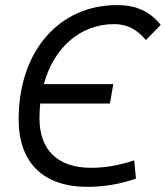

<svg xmlns="http://www.w3.org/2000/svg" viewBox="-20 -723 650 753"><path d="M323.7 9.8C386.7 9.8 449.7 -0.5 513.2 -22.5L506.3 -94.2C448.7 -74.7 392.6 -64.9 336.9 -64.9C207 -64.9 134.8 -134.3 134.8 -258.8C134.8 -278.8 135.7 -298.3 137.7 -316.9H411.1L424.3 -393.1H151.9C190.9 -535.6 293.9 -628.4 428.2 -628.4C477.5 -628.4 516.1 -608.9 552.2 -565.9L610.4 -625.5C566.4 -679.2 513.2 -703.1 439.5 -703.1C210 -703.1 53.2 -520.5 53.2 -255.4C53.2 -84.5 149.4 9.8 323.7 9.8Z"/></svg>

Font: Cascadia Mono SemiLight
Style: Italic
Weight: 350
Italic angle: -10°
Monospace: yes
Designer: Aaron Bell
Foundry: Saja Typeworks
Version: Version 2404.023